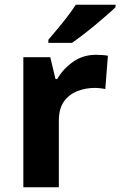

<svg xmlns="http://www.w3.org/2000/svg" viewBox="-20 -786 505 806"><path d="M383 -556Q394 -556 409 -555Q424 -554 433 -552L422 -412Q415 -414 401.5 -415.5Q388 -417 378 -417Q340 -417 305 -403.5Q270 -390 248.5 -360Q227 -330 227 -278V0H78V-546H191L213 -454H220Q244 -496 286 -526Q328 -556 383 -556ZM465 -756Q451 -742 428 -722Q405 -702 378.5 -680Q352 -658 326.5 -638.5Q301 -619 282 -606H183V-619Q199 -638 220.5 -663.5Q242 -689 263 -716.5Q284 -744 298 -766H465Z"/></svg>

Font: Noto Sans Thaana
Style: Regular
Weight: 400
Designer: Monotype Design Team
Foundry: Monotype Imaging Inc.
Version: Version 2.001